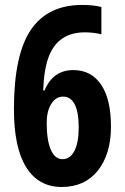

<svg xmlns="http://www.w3.org/2000/svg" viewBox="-20 -743 503 773"><path d="M274.9 -460.9Q347.2 -460.9 387 -402.3Q426.8 -343.8 426.8 -233.4Q426.8 -123 374 -56.2Q321.3 9.8 228.3 9.8Q135.3 9.8 85.7 -69.3Q36.1 -148.4 36.1 -303.2Q36.1 -522 104 -622.6Q171.9 -723.1 311 -723.1Q356 -723.1 388.2 -714.8V-605Q355.5 -612.8 321.8 -612.8Q213.9 -612.8 176.3 -515.1Q157.2 -465.3 153.8 -378.9H159.2Q193.8 -460.9 274.9 -460.9ZM168 -249Q168 -178.2 184.6 -140.1Q201.2 -102.1 231.7 -102.1Q262.2 -102.1 279.5 -135.3Q296.9 -168.5 296.9 -230Q296.9 -291.5 280.8 -322.8Q264.6 -354 234.4 -354Q204.1 -354 186 -324.2Q168 -294.4 168 -249Z"/></svg>

Font: Open Sans Hebrew Condensed
Style: Bold
Weight: 700
Width: 3
Foundry: Ascender Corporation, Yanek Iontef
Version: Version 2.001;PS 002.001;hotconv 1.0.70;makeotf.lib2.5.58329